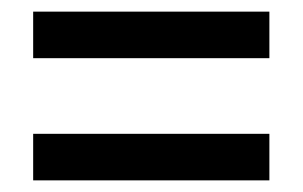

<svg xmlns="http://www.w3.org/2000/svg" viewBox="-20 -583 520 330"><path d="M37 -483H443V-563H37ZM37 -273H443V-353H37Z"/></svg>

Font: Noto Sans Malayalam UI Condensed Medium
Style: Regular
Weight: 500
Width: 3
Designer: Jelle Bosma - Monotype Design Team
Foundry: Monotype Imaging Inc.
Version: Version 2.104